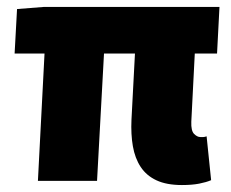

<svg xmlns="http://www.w3.org/2000/svg" viewBox="-20 -520 664 552"><path d="M108 -366H22L29 -494L105 -500H611L604 -366H540L530 -170Q529 -144 538 -135Q547 -126 556 -126Q561 -126 564.5 -126Q568 -126 574 -128L587 -2Q573 4 552.5 8Q532 12 503 12Q459 12 430 -1.5Q401 -15 384.5 -40Q368 -65 362 -99.5Q356 -134 358 -176L368 -366H279L259 0H89Z"/></svg>

Font: Kilde Sans Black
Style: Regular
Weight: 900
Italic angle: -3°
Designer: Paul D. Hunt
Foundry: Adobe Systems Incorporated
Version: Version 1.050;PS Version 1.000;hotconv 1.0.70;makeotf.lib2.5